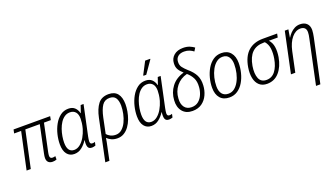

<svg xmlns="http://www.w3.org/2000/svg" viewBox="-79 -1453 4152 2371"><g transform="rotate(-20 1997.0 -267.5)"><path d="M381 8Q346 8 326 -11Q306 -30 306 -67Q306 -78 308 -93Q310 -108 314 -126L389 -483H199L95 0H40L144 -483H52L62 -532H543L534 -483H444L368 -123Q362 -94 362 -76Q362 -40 397 -40Q409 -40 418 -42Q427 -44 434 -47V-2Q424 3 410 5.5Q396 8 381 8Z M666 10Q606 10 571 -34.5Q536 -79 536 -163Q536 -226 552 -292.5Q568 -359 599.5 -415.5Q631 -472 677 -507Q723 -542 783 -542Q837 -542 867.5 -513Q898 -484 909 -438H912L944 -532H982L898 -137Q895 -119 892 -103Q889 -87 889 -74Q889 -57 895.5 -47.5Q902 -38 920 -38Q927 -38 935.5 -39Q944 -40 954 -44L944 1Q935 4 922 7Q909 10 899 10Q856 10 845 -20.5Q834 -51 842 -107H839Q809 -59 765.5 -24.5Q722 10 666 10ZM682 -38Q723 -38 759.5 -67Q796 -96 823.5 -143.5Q851 -191 867 -245Q878 -285 882 -318.5Q886 -352 886 -375Q886 -433 859.5 -463Q833 -493 787 -493Q747 -493 715.5 -471.5Q684 -450 661 -414.5Q638 -379 623 -335.5Q608 -292 600.5 -247.5Q593 -203 593 -164Q593 -38 682 -38Z M1102 -307Q1125 -417 1172.5 -479Q1220 -541 1312 -541Q1390 -541 1428.5 -493Q1467 -445 1468 -355Q1468 -311 1459.5 -261Q1451 -211 1433 -163Q1415 -115 1387 -76Q1359 -37 1320.5 -13.5Q1282 10 1233 10Q1188 10 1154.5 -6Q1121 -22 1099 -44Q1095 -17 1090 8.5Q1085 34 1079 61L1042 237H988ZM1229 -38Q1274 -38 1308.5 -68Q1343 -98 1366 -146Q1389 -194 1400.5 -249.5Q1412 -305 1412 -355Q1411 -421 1387 -457Q1363 -493 1307 -493Q1243 -493 1209 -442Q1175 -391 1154 -293L1112 -90Q1130 -68 1160 -53Q1190 -38 1229 -38Z M1679 10Q1619 10 1584 -34.5Q1549 -79 1549 -163Q1549 -226 1565 -292.5Q1581 -359 1612.5 -415.5Q1644 -472 1690 -507Q1736 -542 1796 -542Q1850 -542 1880.5 -513Q1911 -484 1922 -438H1925L1957 -532H1995L1911 -137Q1908 -119 1905 -103Q1902 -87 1902 -74Q1902 -57 1908.5 -47.5Q1915 -38 1933 -38Q1940 -38 1948.5 -39Q1957 -40 1967 -44L1957 1Q1948 4 1935 7Q1922 10 1912 10Q1869 10 1858 -20.5Q1847 -51 1855 -107H1852Q1822 -59 1778.5 -24.5Q1735 10 1679 10ZM1695 -38Q1736 -38 1772.5 -67Q1809 -96 1836.5 -143.5Q1864 -191 1880 -245Q1891 -285 1895 -318.5Q1899 -352 1899 -375Q1899 -433 1872.5 -463Q1846 -493 1800 -493Q1760 -493 1728.5 -471.5Q1697 -450 1674 -414.5Q1651 -379 1636 -335.5Q1621 -292 1613.5 -247.5Q1606 -203 1606 -164Q1606 -38 1695 -38ZM1796 -606 1797 -616 1880 -775H1947L1945 -767L1833 -606Z M2220 10Q2134 10 2088.5 -46Q2043 -102 2049 -191Q2054 -291 2112 -367.5Q2170 -444 2276 -474Q2238 -507 2218.5 -540Q2199 -573 2202 -623Q2205 -685 2250.5 -724Q2296 -763 2371 -763Q2422 -763 2458.5 -747.5Q2495 -732 2516 -715L2490 -673Q2468 -691 2437.5 -703.5Q2407 -716 2369 -716Q2317 -716 2287.5 -691Q2258 -666 2256 -624Q2253 -579 2275.5 -549Q2298 -519 2336 -485Q2399 -432 2427 -375.5Q2455 -319 2450 -242Q2447 -178 2420.5 -120Q2394 -62 2344 -26Q2294 10 2220 10ZM2225 -38Q2279 -38 2315.5 -68Q2352 -98 2371.5 -145Q2391 -192 2394 -241Q2400 -312 2375.5 -360Q2351 -408 2308 -444Q2219 -421 2165 -353.5Q2111 -286 2106 -195Q2100 -124 2131.5 -81Q2163 -38 2225 -38Z M2706 9Q2627 9 2584.5 -40Q2542 -89 2542 -176Q2542 -239 2558.5 -303Q2575 -367 2606.5 -421Q2638 -475 2685 -508Q2732 -541 2794 -541Q2871 -541 2913.5 -491Q2956 -441 2956 -355Q2956 -291 2940 -226.5Q2924 -162 2892.5 -108.5Q2861 -55 2814 -23Q2767 9 2706 9ZM2710 -39Q2754 -39 2788.5 -66Q2823 -93 2848 -139Q2873 -185 2886 -242Q2899 -299 2899 -358Q2899 -416 2873 -454.5Q2847 -493 2792 -493Q2747 -493 2711 -464.5Q2675 -436 2650 -389.5Q2625 -343 2611.5 -287Q2598 -231 2598 -175Q2598 -110 2626.5 -74.5Q2655 -39 2710 -39Z M3200 10Q3137 10 3098.5 -25Q3060 -60 3047 -121.5Q3034 -183 3047 -262Q3070 -400 3144.5 -466Q3219 -532 3338 -532H3526L3516 -483H3400Q3437 -443 3446 -384Q3455 -325 3443 -252Q3422 -133 3359.5 -61.5Q3297 10 3200 10ZM3209 -38Q3280 -38 3324.5 -96Q3369 -154 3386 -253Q3398 -322 3391 -381.5Q3384 -441 3347 -483H3329Q3234 -483 3178.5 -428.5Q3123 -374 3103 -260Q3087 -160 3112 -99Q3137 -38 3209 -38Z M3879 -339Q3884 -361 3887 -381Q3890 -401 3890 -418Q3890 -456 3870 -474Q3850 -492 3815 -492Q3752 -492 3701 -431.5Q3650 -371 3627 -265L3571 0H3514L3627 -533H3674L3657 -430H3659Q3675 -457 3699.5 -483Q3724 -509 3756.5 -526Q3789 -543 3828 -543Q3884 -543 3916 -512.5Q3948 -482 3948 -425Q3948 -405 3944 -381Q3940 -357 3936 -335L3813 240H3756Z"/></g></svg>

Font: Noto Sans SemiCondensed Light
Style: Italic
Weight: 300
Width: 4
Italic angle: -12°
Designer: Monotype Design Team
Foundry: Monotype Imaging Inc.
Version: Version 2.013; ttfautohint (v1.8.4.7-5d5b)